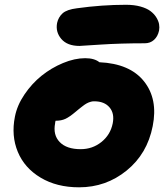

<svg xmlns="http://www.w3.org/2000/svg" viewBox="-20 -779 704 811"><path d="M315.9 -585Q264.2 -585 239 -614.5Q213.9 -644 221.2 -682.1Q226.6 -706.5 244.4 -722.7Q262.2 -738.8 305.2 -744.1Q411.1 -758.8 512.2 -758.8Q546.4 -758.8 573 -751.5Q599.6 -744.1 615.2 -732.4Q630.9 -720.7 640.1 -705.8Q649.4 -690.9 651.9 -677Q654.3 -663.1 651.9 -649.9Q646.5 -625 630.6 -610.6Q614.7 -596.2 591.8 -596.2Q489.3 -596.2 404.1 -590.6Q318.8 -585 315.9 -585ZM314 12.2Q219.7 12.2 151.6 -28.6Q83.5 -69.3 55.2 -137.5Q26.9 -205.6 43 -286.1Q52.2 -334 83.3 -379.9Q114.3 -425.8 155.5 -459Q196.8 -492.2 246.1 -512.7Q295.4 -533.2 339.8 -533.2Q378.9 -533.2 399.9 -516.1Q528.8 -510.3 588.4 -435.3Q647.9 -360.4 625 -246.1Q602.1 -129.4 514.9 -58.6Q427.7 12.2 314 12.2ZM212.9 -258.8Q203.1 -209 232.2 -179Q261.2 -148.9 320.8 -148.9Q370.6 -148.9 408.4 -179.2Q446.3 -209.5 456.1 -257.8Q464.4 -299.8 442.6 -325.4Q420.9 -351.1 377.9 -351.1Q373.5 -351.1 369.4 -350.6Q365.2 -350.1 360.8 -348.4Q356.4 -346.7 353.3 -345.7Q350.1 -344.7 345 -341.6Q339.8 -338.4 337.2 -336.7Q334.5 -335 328.6 -330.3Q322.8 -325.7 320.1 -323.7Q317.4 -321.8 310.1 -315.7Q302.7 -309.6 299.8 -307.1Q273.9 -285.2 256.6 -277.1Q239.3 -269 215.8 -269H214.8Q212.9 -263.2 212.9 -258.8Z"/></svg>

Font: Shantell Sans Normal
Style: Italic
Weight: 800
Italic angle: -11.31°
Designer: Stephen Nixon, Anya Danilova, Shantell Martin
Foundry: Arrow Type
Version: Version 1.006;[559af2be0]